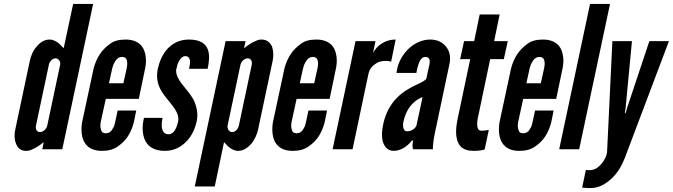

<svg xmlns="http://www.w3.org/2000/svg" viewBox="-20 -755 3403 971"><path d="M295 0H194L201 -36C181 -20 163 -8 142 1C132 6 122 8 112 8C84 8 68 -8 61 -29C52 -49 52 -76 57 -99L131 -448C136 -471 146 -498 165 -519C181 -539 203 -555 231 -555C250 -555 268 -544 281 -533C288 -526 295 -519 302 -511L350 -735H451ZM284 -427C288 -443 276 -460 261 -460C246 -460 231 -446 227 -427L162 -120C158 -101 167 -87 182 -87C197 -87 215 -101 219 -120Z M669 -196 656 -133C641 -80 618 -43 575 -14C554 1 528 8 495 8C430 8 404 -28 396 -64C391 -87 391 -111 395 -136L454 -411C469 -464 493 -502 536 -533C555 -548 582 -555 615 -555C647 -555 670 -546 686 -533C702 -520 710 -501 714 -484C719 -463 720 -441 715 -414L682 -255H515L489 -136C486 -117 488 -101 495 -89C499 -84 506 -81 515 -81C534 -81 545 -93 552 -108C557 -115 560 -125 562 -136L575 -196ZM531 -334H604L621 -411C625 -432 625 -447 617 -459C613 -464 606 -467 597 -467C578 -467 567 -454 559 -439C555 -432 551 -423 548 -411Z M936 -407C939 -420 942 -436 941 -449C938 -461 933 -471 917 -471C904 -471 894 -461 887 -449C879 -437 875 -420 872 -407C868 -390 874 -372 883 -356C892 -340 904 -324 917 -309C934 -288 954 -264 965 -237C976 -209 982 -178 975 -142C967 -107 952 -70 925 -42C898 -13 862 8 814 8C753 8 723 -19 710 -54C697 -89 701 -130 708 -159H802C799 -144 796 -123 799 -107C803 -90 811 -76 832 -76C861 -76 874 -110 881 -142C888 -175 863 -208 838 -239C819 -262 801 -283 788 -310C776 -337 770 -367 778 -407C785 -439 799 -476 824 -505C849 -533 884 -554 932 -555C992 -556 1020 -534 1031 -505C1042 -476 1037 -438 1030 -407Z M1121 -547H1222L1214 -511C1235 -527 1251 -539 1274 -548C1283 -553 1293 -555 1303 -555C1331 -555 1347 -539 1356 -519C1363 -498 1364 -471 1359 -448L1285 -99C1280 -76 1268 -49 1252 -29C1233 -8 1212 8 1184 8C1165 8 1147 -3 1134 -14C1127 -21 1120 -28 1113 -36L1066 188H965ZM1131 -120C1128 -104 1139 -87 1154 -87C1169 -87 1184 -101 1188 -120L1253 -427C1257 -446 1248 -460 1233 -460C1218 -460 1200 -446 1196 -427Z M1634 -196 1621 -133C1606 -80 1583 -43 1540 -14C1519 1 1493 8 1460 8C1395 8 1369 -28 1361 -64C1356 -87 1356 -111 1360 -136L1419 -411C1434 -464 1458 -502 1501 -533C1520 -548 1547 -555 1580 -555C1612 -555 1635 -546 1651 -533C1667 -520 1675 -501 1679 -484C1684 -463 1685 -441 1680 -414L1647 -255H1480L1454 -136C1451 -117 1453 -101 1460 -89C1464 -84 1471 -81 1480 -81C1499 -81 1510 -93 1517 -108C1522 -115 1525 -125 1527 -136L1540 -196ZM1496 -334H1569L1586 -411C1590 -432 1590 -447 1582 -459C1578 -464 1571 -467 1562 -467C1543 -467 1532 -454 1524 -439C1520 -432 1516 -423 1513 -411Z M1958 -443C1950 -446 1941 -447 1931 -447C1915 -447 1895 -445 1876 -430C1853 -414 1847 -397 1843 -380L1763 0H1662L1778 -547H1879L1866 -486C1869 -493 1879 -510 1898 -526C1917 -541 1944 -555 1981 -555Z M2149 -417C2152 -426 2154 -439 2153 -450C2151 -461 2144 -467 2132 -467C2115 -467 2106 -454 2099 -438C2096 -430 2094 -421 2091 -412C2090 -407 2089 -403 2088 -399C2087 -394 2087 -390 2086 -386H1985L1989 -409C1998 -449 2021 -485 2050 -512C2081 -539 2117 -555 2156 -555C2189 -555 2216 -543 2235 -520C2254 -497 2261 -467 2253 -431L2182 -95C2171 -46 2170 -24 2169 0H2070C2063 -11 2067 -37 2070 -44H2063C2056 -35 2044 -22 2028 -11C2012 0 1991 8 1971 8C1958 8 1938 3 1926 -17C1913 -36 1906 -70 1918 -127C1931 -188 1958 -231 1989 -262C2020 -293 2054 -311 2081 -324C2109 -337 2129 -346 2136 -357ZM2117 -264C2062 -243 2032 -194 2021 -142C2018 -133 2018 -123 2019 -112C2022 -100 2026 -91 2038 -91C2061 -91 2083 -105 2087 -124Z M2507 -682 2479 -547H2548L2528 -456H2459L2402 -184C2398 -167 2393 -146 2393 -127C2394 -108 2398 -94 2414 -94C2422 -94 2433 -95 2440 -96C2442 -97 2444 -97 2446 -97C2448 -97 2450 -97 2452 -98L2431 1C2428 2 2426 2 2424 3C2421 4 2418 4 2415 5C2405 7 2392 8 2376 8C2316 8 2296 -21 2289 -60C2282 -99 2292 -144 2299 -176L2358 -456H2307L2327 -547H2378L2406 -682Z M2780 -196 2767 -133C2752 -80 2729 -43 2686 -14C2665 1 2639 8 2606 8C2541 8 2515 -28 2507 -64C2502 -87 2502 -111 2506 -136L2565 -411C2580 -464 2604 -502 2647 -533C2666 -548 2693 -555 2726 -555C2758 -555 2781 -546 2797 -533C2813 -520 2821 -501 2825 -484C2830 -463 2831 -441 2826 -414L2793 -255H2626L2600 -136C2597 -117 2599 -101 2606 -89C2610 -84 2617 -81 2626 -81C2645 -81 2656 -93 2663 -108C2668 -115 2671 -125 2673 -136L2686 -196ZM2642 -334H2715L2732 -411C2736 -432 2736 -447 2728 -459C2724 -464 2717 -467 2708 -467C2689 -467 2678 -454 2670 -439C2666 -432 2662 -423 2659 -411Z M2808 0 2964 -735H3065L2909 0Z M2943 104C2944 105 2946 105 2949 105C2953 106 2977 108 2996 96C3014 85 3029 68 3040 46C3045 37 3048 27 3050 16L3077 -547H3176L3144 -211L3140 -183H3144L3152 -211L3264 -547H3363L3141 41C3126 80 3105 118 3074 147C3043 176 3008 196 2968 196H2956C2948 196 2936 195 2924 194Z"/></svg>

Font: League Gothic Italic
Style: Regular
Weight: 400
Designer: Tyler Finck
Foundry: The League of Moveable Type
Version: Version 1.001;PS 001.001;hotconv 1.0.56;makeotf.lib2.0.21325